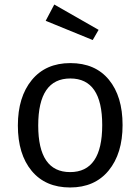

<svg xmlns="http://www.w3.org/2000/svg" viewBox="-20 -817 621 849"><path d="M220 -797 416 -685 390 -640 182 -725ZM291 -538Q401 -538 461.5 -464.5Q522 -391 522 -264Q522 -138 460.5 -63Q399 12 290 12Q181 12 120 -61.5Q59 -135 59 -262Q59 -388 120.5 -463Q182 -538 291 -538ZM291 -470Q149 -470 149 -262Q149 -56 290 -56Q432 -56 432 -264Q432 -470 291 -470Z"/></svg>

Font: FiraGO Book
Style: Regular
Weight: 350
Designer: bBox Type
Foundry: bBox Type GmbH
Version: Version 1.001;PS 001.001;hotconv 1.0.88;makeotf.lib2.5.64775